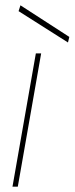

<svg xmlns="http://www.w3.org/2000/svg" viewBox="-20 -703 281 723"><path d="M27 0 115 -502H135L47 0ZM236 -543 50 -661 57 -683 241 -564Z"/></svg>

Font: DM Sans 16pt Thin
Style: Italic
Weight: 250
Italic angle: -10°
Version: Version 4.004;gftools[0.9.30]